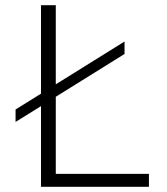

<svg xmlns="http://www.w3.org/2000/svg" viewBox="-20 -720 644 740"><path d="M554 -50V0H138V-311L40 -250V-298L138 -359V-700H195V-395L460 -560V-512L195 -347V-50Z"/></svg>

Font: Fivo Sans Light
Style: Regular
Weight: 300
Designer: Alexander Slobzheninov
Foundry: Alexander Slobzheninov
Version: 1.0